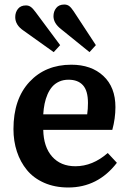

<svg xmlns="http://www.w3.org/2000/svg" viewBox="-20 -809 565 843"><path d="M373 -580.1 248 -681.2Q214.8 -707 214.8 -737.8Q214.8 -758.8 226.8 -773.9Q238.8 -789.1 262.2 -789.1Q274.9 -789.1 283.7 -782.5Q292.5 -775.9 303.2 -759.8L400.9 -610.8ZM215.8 -580.1 83 -674.8Q46.9 -699.2 46.9 -733.9Q46.9 -754.9 58.8 -770Q70.8 -785.2 94.2 -785.2Q106 -785.2 115.2 -778.6Q124.5 -772 136.2 -755.9L244.1 -610.8ZM279.8 14.2Q220.7 14.2 174.1 -6.3Q127.4 -26.9 98.4 -62.3Q69.3 -97.7 54.2 -143.6Q39.1 -189.5 39.1 -242.2Q39.1 -374 109.4 -449.5Q179.7 -524.9 293 -524.9Q380.9 -524.9 433.8 -475.6Q486.8 -426.3 486.8 -338.9Q486.8 -289.1 473.1 -238.8H169.9Q171.4 -163.6 209 -121.3Q246.6 -79.1 311 -79.1Q386.7 -79.1 453.1 -137.2L493.2 -94.2Q409.7 14.2 279.8 14.2ZM169.9 -307.1H362.8Q366.2 -330.1 366.2 -356.9Q366.2 -410.6 344.2 -434.8Q322.3 -459 280.8 -459Q257.8 -459 239.7 -450.7Q221.7 -442.4 209.5 -428.5Q197.3 -414.6 188.7 -394.8Q180.2 -375 175.8 -353.5Q171.4 -332 169.9 -307.1Z"/></svg>

Font: Literata Book SemiBold
Style: Regular
Weight: 600
Designer: Latin by Veronika Burian and Jose Scaglione. Greek by Irene Vlachou. Cyrillic by Vera Evstafieva
Foundry: TypeTogether
Version: Version 2.003;PS 002.003;hotconv 1.0.88;makeotf.lib2.5.64775